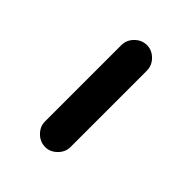

<svg xmlns="http://www.w3.org/2000/svg" viewBox="10 -471 441 441"><g transform="rotate(-45 230.5 -250.5)"><path d="M106 -209Q90 -209 77.5 -221.5Q65 -234 65 -250Q65 -267 77.5 -279.5Q90 -292 106 -292H354Q371 -292 383.5 -279.5Q396 -267 396 -250Q396 -234 383.5 -221.5Q371 -209 354 -209Z"/></g></svg>

Font: Zen Maru Gothic Medium
Style: Regular
Weight: 500
Designer: Yoshimichi Ohira
Foundry: Positype
Version: Version 1.001